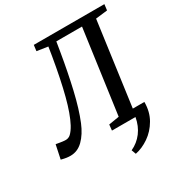

<svg xmlns="http://www.w3.org/2000/svg" viewBox="-249 -896 1188 1259"><g transform="rotate(-30 345.0 -266.5)"><path d="M631 -56.5Q631 18 598.2 74.2Q565.5 130.5 515.2 165Q465 199.5 412.5 210L400 176.5Q451.5 153 485.8 107.8Q520 62.5 531 0H353L357.5 -43.5L436.5 -56.5L524 -689H329.5L317.5 -616Q294 -475.5 265.5 -352.8Q237 -230 201.5 -143.5Q173 -74.5 131.5 -33.5Q90 7.5 35.5 7.5Q20 7.5 5 5.2Q-10 3 -33.5 -3L-11.5 -107.5Q5 -104.5 19.5 -102.2Q34 -100 48 -98.5Q78.5 -94.5 97.8 -112.5Q117 -130.5 135.5 -164.5Q170.5 -230 200 -343.5Q229.5 -457 257 -620L267.5 -686L184.5 -698.5L190 -743H724.5L719 -698.5L630 -688L543.5 -56.5Z"/></g></svg>

Font: Merriweather
Style: Italic
Weight: 400
Italic angle: -7.8°
Designer: Eben Sorkin
Foundry: Eben Sorkin
Version: Version 2.100